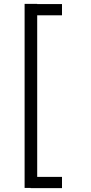

<svg xmlns="http://www.w3.org/2000/svg" viewBox="-20 -770 470 991"><path d="M138 200H107V-750H172V-749H300V-691H172V143H300V201H138Z"/></svg>

Font: Antic
Style: Regular
Weight: 400
Designer: Santiago Orozco
Foundry: Typemade
Version: Version 1.0012